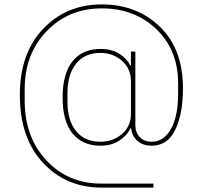

<svg xmlns="http://www.w3.org/2000/svg" viewBox="-20 -730 920 871"><path d="M676 103V121H440Q280 121 175 8.5Q70 -104 70 -300Q70 -487 175 -598.5Q280 -710 442 -710Q600 -710 705 -609Q810 -508 810 -330Q810 -213 775 -141Q740 -69 668 -69Q629 -69 604 -90.5Q579 -112 575 -148H572Q556 -115 521 -92Q486 -69 436 -69Q354 -69 309 -124.5Q264 -180 264 -287Q264 -396 309 -452Q354 -508 436 -508Q487 -508 521.5 -486Q556 -464 571 -433H574V-496H594V-163Q594 -129 614 -108Q634 -87 668 -87Q723 -87 755.5 -145Q788 -203 788 -305V-352Q788 -503 689.5 -597.5Q591 -692 442 -692Q291 -692 191.5 -588.5Q92 -485 92 -326V-274Q92 -108 190.5 -2.5Q289 103 440 103ZM436 -87Q492 -87 533 -122Q574 -157 574 -212V-362Q574 -418 533.5 -454Q493 -490 436 -490Q364 -490 325 -441Q286 -392 286 -306V-268Q286 -184 325 -135.5Q364 -87 436 -87Z"/></svg>

Font: IBM Plex Sans Thin
Style: Regular
Weight: 100
Designer: Mike Abbink, Paul van der Laan, Pieter van Rosmalen
Foundry: Bold Monday
Version: Version 3.0